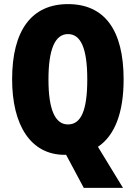

<svg xmlns="http://www.w3.org/2000/svg" viewBox="-20 -745 661 935"><path d="M582 -358C582 -599 489 -725 311 -725C134 -725 39 -597 39 -359C39 -136 129 9 295 9H302L388 170H579L457 -30C539 -85 582 -196 582 -358ZM216 -358C216 -505 248 -579 311 -579C374 -579 405 -509 405 -358C405 -208 375 -139 311 -139C248 -139 216 -212 216 -358Z"/></svg>

Font: Noto Sans Lao ExtraCondensed Black
Style: Regular
Weight: 900
Width: 2
Designer: Monotype Design Team
Foundry: Monotype Imaging Inc.
Version: Version 2.003